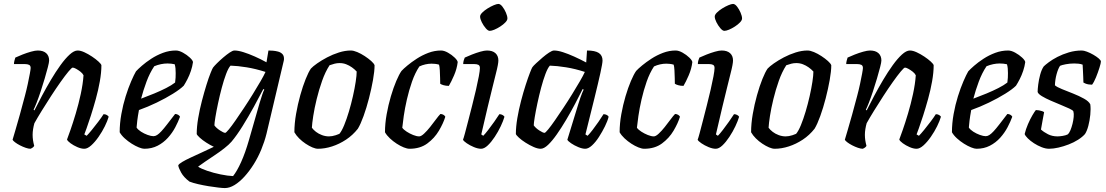

<svg xmlns="http://www.w3.org/2000/svg" viewBox="-20 -757 5626 977"><path d="M135 0Q125 0 110.5 -5Q96 -10 81.5 -17.5Q67 -25 56.5 -33Q46 -41 44 -46Q49 -62 58.5 -95Q68 -128 81 -173.5Q94 -219 107 -270Q115 -300 121.5 -330.5Q128 -361 132 -383Q136 -405 136 -411Q136 -423 128 -427Q120 -431 106 -431H51Q51 -439 53.5 -448.5Q56 -458 58 -464Q73 -471 94.5 -479.5Q116 -488 137.5 -494Q159 -500 172 -500Q200 -500 215 -486.5Q230 -473 230 -449Q230 -440 223.5 -415Q217 -390 207.5 -357.5Q198 -325 187 -292Q176 -259 166 -233.5Q156 -208 151 -199L155 -195Q172 -229 193.5 -269.5Q215 -310 239 -350.5Q263 -391 287.5 -425Q312 -459 334.5 -479.5Q357 -500 375 -500Q390 -500 409.5 -491Q429 -482 448.5 -469Q468 -456 481.5 -443.5Q495 -431 496 -425Q496 -388 488 -343Q480 -298 467.5 -253Q455 -208 442.5 -169Q430 -130 420.5 -104Q411 -78 409 -73L421 -66Q431 -76 447 -95.5Q463 -115 480 -137.5Q497 -160 507 -176Q517 -176 524 -171.5Q531 -167 533 -163Q527 -142 513.5 -114.5Q500 -87 481.5 -60.5Q463 -34 444 -17Q425 0 409 0Q393 0 373.5 -8.5Q354 -17 339 -28Q324 -39 321 -47Q326 -60 338.5 -95.5Q351 -131 365.5 -179.5Q380 -228 391 -279Q402 -330 405 -374Q400 -384 389 -392.5Q378 -401 367 -407Q356 -413 350 -413Q345 -413 328 -392.5Q311 -372 288 -339.5Q265 -307 240 -268.5Q215 -230 192.5 -193.5Q170 -157 155 -130Q151 -116 148.5 -100.5Q146 -85 146 -71Q146 -57 148 -43.5Q150 -30 154 -15Q153 -12 148 -7.5Q143 -3 135 0Z M714 0Q704 0 686.5 -7Q669 -14 650 -26Q631 -38 614.5 -53Q598 -68 589 -84Q589 -129 597.5 -176.5Q606 -224 619.5 -267Q633 -310 647.5 -343.5Q662 -377 672 -394Q682 -405 702 -422.5Q722 -440 749.5 -458Q777 -476 809 -488Q841 -500 875 -500Q891 -500 911 -489Q931 -478 946 -464Q961 -450 962 -441Q959 -419 951.5 -396.5Q944 -374 934 -354.5Q924 -335 915 -321Q897 -303 860 -280Q823 -257 777.5 -235Q732 -213 687 -197Q681 -164 678.5 -143Q676 -122 675 -108Q682 -97 697.5 -87Q713 -77 731 -70.5Q749 -64 761 -64Q770 -64 779.5 -70Q789 -76 801.5 -89.5Q814 -103 830.5 -124.5Q847 -146 871 -177Q880 -177 887 -172.5Q894 -168 896 -163Q887 -138 872 -109.5Q857 -81 834.5 -56Q812 -31 782 -15.5Q752 0 714 0ZM698 -255Q733 -268 765.5 -281.5Q798 -295 825.5 -309Q853 -323 871 -337Q873 -350 873.5 -362Q874 -374 874 -385Q874 -398 873 -409Q872 -420 869 -430Q860 -432 851 -433Q842 -434 832 -434Q816 -434 799 -430.5Q782 -427 765 -420Q742 -386 725.5 -341.5Q709 -297 698 -255Z M1124 200Q1114 200 1091.5 197.5Q1069 195 1041.5 190.5Q1014 186 988 180Q962 174 944 167Q915 145 902 121.5Q889 98 887 85Q889 78 906.5 67.5Q924 57 951 44.5Q978 32 1008.5 18Q1039 4 1068 -10Q1049 -19 1029.5 -31.5Q1010 -44 996.5 -56.5Q983 -69 981 -75Q981 -112 988.5 -156Q996 -200 1007.5 -244Q1019 -288 1030.5 -325Q1042 -362 1051.5 -385.5Q1061 -409 1064 -413Q1070 -421 1084 -435Q1098 -449 1115.5 -464Q1133 -479 1148.5 -489.5Q1164 -500 1173 -500Q1192 -500 1219 -491.5Q1246 -483 1276.5 -469.5Q1307 -456 1336 -440L1346 -500Q1355 -500 1368.5 -499Q1382 -498 1395 -494.5Q1408 -491 1416.5 -482.5Q1425 -474 1425 -459Q1425 -458 1425 -454.5Q1425 -451 1424 -448L1336 -76Q1326 -36 1309.5 4Q1293 44 1271 79Q1249 114 1224 141.5Q1199 169 1173.5 184.5Q1148 200 1124 200ZM1166 139Q1186 114 1207 67.5Q1228 21 1247 -45L1301 -233Q1308 -256 1314.5 -275.5Q1321 -295 1325 -301L1320 -304Q1300 -265 1272 -214Q1244 -163 1214.5 -115.5Q1185 -68 1158 -36Q1145 -21 1121.5 -2.5Q1098 16 1071.5 33.5Q1045 51 1022.5 66.5Q1000 82 988 91Q1002 101 1034 112Q1066 123 1102.5 130.5Q1139 138 1166 139ZM1126 -81Q1130 -81 1144.5 -98.5Q1159 -116 1179 -145Q1199 -174 1222 -208.5Q1245 -243 1266.5 -278Q1288 -313 1305.5 -343Q1323 -373 1331 -391Q1281 -407 1235 -414.5Q1189 -422 1153 -423Q1142 -411 1130.5 -380.5Q1119 -350 1108.5 -310.5Q1098 -271 1089.5 -231Q1081 -191 1076 -160.5Q1071 -130 1071 -119Q1080 -106 1099 -93.5Q1118 -81 1126 -81Z M1598 0Q1586 0 1569.5 -7Q1553 -14 1535 -26Q1517 -38 1502 -53Q1487 -68 1478 -84Q1478 -128 1486.5 -177Q1495 -226 1508 -272.5Q1521 -319 1535.5 -355Q1550 -391 1562 -408Q1572 -419 1594 -434.5Q1616 -450 1644.5 -465Q1673 -480 1704.5 -490Q1736 -500 1765 -500Q1779 -500 1798 -492Q1817 -484 1836 -471.5Q1855 -459 1869 -446.5Q1883 -434 1886 -425Q1886 -395 1878 -350Q1870 -305 1857.5 -256.5Q1845 -208 1830 -166.5Q1815 -125 1801 -102Q1775 -69 1741 -46.5Q1707 -24 1670 -12Q1633 0 1598 0ZM1654 -63Q1662 -63 1670.5 -64.5Q1679 -66 1688.5 -69Q1698 -72 1707 -76Q1719 -90 1731.5 -120.5Q1744 -151 1755.5 -189.5Q1767 -228 1776 -268Q1785 -308 1790 -341Q1795 -374 1795 -393Q1784 -405 1770.5 -414.5Q1757 -424 1741.5 -430Q1726 -436 1708 -436Q1695 -436 1683 -433Q1671 -430 1657 -425Q1635 -391 1619 -345.5Q1603 -300 1591.5 -253Q1580 -206 1574 -167Q1568 -128 1567 -107Q1575 -96 1588 -86Q1601 -76 1618.5 -69.5Q1636 -63 1654 -63Z M2064 0Q2052 0 2034.5 -7Q2017 -14 1998.5 -26Q1980 -38 1964 -53Q1948 -68 1939 -84Q1939 -128 1947.5 -175.5Q1956 -223 1969 -267Q1982 -311 1996.5 -345Q2011 -379 2023 -396Q2033 -407 2053.5 -424Q2074 -441 2101 -458.5Q2128 -476 2159.5 -488Q2191 -500 2224 -500Q2240 -500 2259.5 -489Q2279 -478 2293.5 -464Q2308 -450 2309 -441Q2305 -407 2290.5 -373.5Q2276 -340 2264 -320Q2249 -320 2237 -323.5Q2225 -327 2220 -331Q2220 -340 2219.5 -359.5Q2219 -379 2218 -399Q2217 -419 2214 -428Q2204 -431 2194 -432Q2184 -433 2176 -433Q2161 -433 2145 -429.5Q2129 -426 2114 -419Q2092 -386 2076.5 -341.5Q2061 -297 2050.5 -251Q2040 -205 2034.5 -166.5Q2029 -128 2027 -107Q2034 -97 2049.5 -87Q2065 -77 2082.5 -70Q2100 -63 2113 -63Q2123 -63 2138 -77Q2153 -91 2168.5 -110.5Q2184 -130 2198 -149Q2212 -168 2221 -177Q2230 -177 2237 -172.5Q2244 -168 2246 -163Q2236 -130 2213.5 -92Q2191 -54 2154.5 -27Q2118 0 2064 0Z M2428 0Q2412 0 2391.5 -8.5Q2371 -17 2355 -28Q2339 -39 2336 -46Q2339 -53 2346 -79Q2353 -105 2362.5 -142Q2372 -179 2382.5 -220Q2393 -261 2402 -300Q2411 -339 2416.5 -368.5Q2422 -398 2422 -411Q2422 -423 2414.5 -427Q2407 -431 2393 -431H2337Q2337 -441 2340 -450.5Q2343 -460 2345 -464Q2360 -471 2381.5 -479.5Q2403 -488 2424 -494Q2445 -500 2458 -500Q2486 -500 2501 -486.5Q2516 -473 2516 -449Q2516 -441 2513 -424.5Q2510 -408 2503 -381Q2496 -354 2486 -312.5Q2476 -271 2461.5 -212Q2447 -153 2429 -73L2439 -66Q2449 -76 2464 -95.5Q2479 -115 2495 -137.5Q2511 -160 2521 -176Q2530 -176 2537 -172Q2544 -168 2547 -163Q2541 -142 2528 -114.5Q2515 -87 2497.5 -60.5Q2480 -34 2462 -17Q2444 0 2428 0ZM2472 -600Q2463 -600 2451.5 -613.5Q2440 -627 2431.5 -644Q2423 -661 2423 -673Q2423 -682 2434 -693Q2445 -704 2461 -714Q2477 -724 2492.5 -730.5Q2508 -737 2516 -737Q2526 -737 2536.5 -723.5Q2547 -710 2554.5 -692.5Q2562 -675 2562 -663Q2562 -654 2551.5 -643Q2541 -632 2525.5 -622Q2510 -612 2495.5 -606Q2481 -600 2472 -600Z M2731 0Q2716 0 2695.5 -9Q2675 -18 2654.5 -31Q2634 -44 2620.5 -56.5Q2607 -69 2605 -75Q2605 -112 2612.5 -156Q2620 -200 2631.5 -244Q2643 -288 2655 -325Q2667 -362 2676.5 -386.5Q2686 -411 2689 -415Q2694 -422 2708.5 -435.5Q2723 -449 2740.5 -464Q2758 -479 2774 -489.5Q2790 -500 2799 -500Q2818 -500 2844.5 -491.5Q2871 -483 2902 -469Q2933 -455 2963 -439L2967 -500Q3008 -500 3027 -487.5Q3046 -475 3046 -449Q3046 -435 3035 -385Q3024 -335 3004.5 -256Q2985 -177 2959 -73L2970 -66Q2981 -77 2995.5 -96Q3010 -115 3025 -136.5Q3040 -158 3051 -176Q3060 -176 3067.5 -172Q3075 -168 3077 -163Q3072 -142 3058.5 -114.5Q3045 -87 3028 -60.5Q3011 -34 2992.5 -17Q2974 0 2958 0Q2943 0 2922.5 -8.5Q2902 -17 2886 -28Q2870 -39 2867 -46L2922 -225Q2928 -244 2933 -259Q2938 -274 2942.5 -284.5Q2947 -295 2950 -301L2945 -304Q2928 -270 2906.5 -229Q2885 -188 2861 -147.5Q2837 -107 2813.5 -73.5Q2790 -40 2769 -20Q2748 0 2731 0ZM2751 -81Q2755 -81 2769.5 -98.5Q2784 -116 2804 -145Q2824 -174 2847 -208.5Q2870 -243 2891.5 -278Q2913 -313 2930.5 -343Q2948 -373 2956 -391Q2907 -407 2860.5 -414.5Q2814 -422 2778 -423Q2767 -411 2755.5 -380.5Q2744 -350 2733.5 -310.5Q2723 -271 2714.5 -231Q2706 -191 2701 -160.5Q2696 -130 2696 -119Q2706 -105 2724.5 -93Q2743 -81 2751 -81Z M3258 0Q3246 0 3228.5 -7Q3211 -14 3192.5 -26Q3174 -38 3158 -53Q3142 -68 3133 -84Q3133 -128 3141.5 -175.5Q3150 -223 3163 -267Q3176 -311 3190.5 -345Q3205 -379 3217 -396Q3227 -407 3247.5 -424Q3268 -441 3295 -458.5Q3322 -476 3353.5 -488Q3385 -500 3418 -500Q3434 -500 3453.5 -489Q3473 -478 3487.5 -464Q3502 -450 3503 -441Q3499 -407 3484.5 -373.5Q3470 -340 3458 -320Q3443 -320 3431 -323.5Q3419 -327 3414 -331Q3414 -340 3413.5 -359.5Q3413 -379 3412 -399Q3411 -419 3408 -428Q3398 -431 3388 -432Q3378 -433 3370 -433Q3355 -433 3339 -429.5Q3323 -426 3308 -419Q3286 -386 3270.5 -341.5Q3255 -297 3244.5 -251Q3234 -205 3228.5 -166.5Q3223 -128 3221 -107Q3228 -97 3243.5 -87Q3259 -77 3276.5 -70Q3294 -63 3307 -63Q3317 -63 3332 -77Q3347 -91 3362.5 -110.5Q3378 -130 3392 -149Q3406 -168 3415 -177Q3424 -177 3431 -172.5Q3438 -168 3440 -163Q3430 -130 3407.5 -92Q3385 -54 3348.5 -27Q3312 0 3258 0Z M3622 0Q3606 0 3585.5 -8.5Q3565 -17 3549 -28Q3533 -39 3530 -46Q3533 -53 3540 -79Q3547 -105 3556.5 -142Q3566 -179 3576.5 -220Q3587 -261 3596 -300Q3605 -339 3610.5 -368.5Q3616 -398 3616 -411Q3616 -423 3608.5 -427Q3601 -431 3587 -431H3531Q3531 -441 3534 -450.5Q3537 -460 3539 -464Q3554 -471 3575.5 -479.5Q3597 -488 3618 -494Q3639 -500 3652 -500Q3680 -500 3695 -486.5Q3710 -473 3710 -449Q3710 -441 3707 -424.5Q3704 -408 3697 -381Q3690 -354 3680 -312.5Q3670 -271 3655.5 -212Q3641 -153 3623 -73L3633 -66Q3643 -76 3658 -95.5Q3673 -115 3689 -137.5Q3705 -160 3715 -176Q3724 -176 3731 -172Q3738 -168 3741 -163Q3735 -142 3722 -114.5Q3709 -87 3691.5 -60.5Q3674 -34 3656 -17Q3638 0 3622 0ZM3666 -600Q3657 -600 3645.5 -613.5Q3634 -627 3625.5 -644Q3617 -661 3617 -673Q3617 -682 3628 -693Q3639 -704 3655 -714Q3671 -724 3686.5 -730.5Q3702 -737 3710 -737Q3720 -737 3730.5 -723.5Q3741 -710 3748.5 -692.5Q3756 -675 3756 -663Q3756 -654 3745.5 -643Q3735 -632 3719.5 -622Q3704 -612 3689.5 -606Q3675 -600 3666 -600Z M3922 0Q3910 0 3893.5 -7Q3877 -14 3859 -26Q3841 -38 3826 -53Q3811 -68 3802 -84Q3802 -128 3810.5 -177Q3819 -226 3832 -272.5Q3845 -319 3859.5 -355Q3874 -391 3886 -408Q3896 -419 3918 -434.5Q3940 -450 3968.5 -465Q3997 -480 4028.5 -490Q4060 -500 4089 -500Q4103 -500 4122 -492Q4141 -484 4160 -471.5Q4179 -459 4193 -446.5Q4207 -434 4210 -425Q4210 -395 4202 -350Q4194 -305 4181.5 -256.5Q4169 -208 4154 -166.5Q4139 -125 4125 -102Q4099 -69 4065 -46.5Q4031 -24 3994 -12Q3957 0 3922 0ZM3978 -63Q3986 -63 3994.5 -64.5Q4003 -66 4012.5 -69Q4022 -72 4031 -76Q4043 -90 4055.5 -120.5Q4068 -151 4079.5 -189.5Q4091 -228 4100 -268Q4109 -308 4114 -341Q4119 -374 4119 -393Q4108 -405 4094.5 -414.5Q4081 -424 4065.5 -430Q4050 -436 4032 -436Q4019 -436 4007 -433Q3995 -430 3981 -425Q3959 -391 3943 -345.5Q3927 -300 3915.5 -253Q3904 -206 3898 -167Q3892 -128 3891 -107Q3899 -96 3912 -86Q3925 -76 3942.5 -69.5Q3960 -63 3978 -63Z M4370 0Q4360 0 4345.5 -5Q4331 -10 4316.5 -17.5Q4302 -25 4291.5 -33Q4281 -41 4279 -46Q4284 -62 4293.5 -95Q4303 -128 4316 -173.5Q4329 -219 4342 -270Q4350 -300 4356.5 -330.5Q4363 -361 4367 -383Q4371 -405 4371 -411Q4371 -423 4363 -427Q4355 -431 4341 -431H4286Q4286 -439 4288.5 -448.5Q4291 -458 4293 -464Q4308 -471 4329.5 -479.5Q4351 -488 4372.5 -494Q4394 -500 4407 -500Q4435 -500 4450 -486.5Q4465 -473 4465 -449Q4465 -440 4458.5 -415Q4452 -390 4442.5 -357.5Q4433 -325 4422 -292Q4411 -259 4401 -233.5Q4391 -208 4386 -199L4390 -195Q4407 -229 4428.5 -269.5Q4450 -310 4474 -350.5Q4498 -391 4522.5 -425Q4547 -459 4569.5 -479.5Q4592 -500 4610 -500Q4625 -500 4644.5 -491Q4664 -482 4683.5 -469Q4703 -456 4716.5 -443.5Q4730 -431 4731 -425Q4731 -388 4723 -343Q4715 -298 4702.5 -253Q4690 -208 4677.5 -169Q4665 -130 4655.5 -104Q4646 -78 4644 -73L4656 -66Q4666 -76 4682 -95.5Q4698 -115 4715 -137.5Q4732 -160 4742 -176Q4752 -176 4759 -171.5Q4766 -167 4768 -163Q4762 -142 4748.5 -114.5Q4735 -87 4716.5 -60.5Q4698 -34 4679 -17Q4660 0 4644 0Q4628 0 4608.5 -8.5Q4589 -17 4574 -28Q4559 -39 4556 -47Q4561 -60 4573.5 -95.5Q4586 -131 4600.5 -179.5Q4615 -228 4626 -279Q4637 -330 4640 -374Q4635 -384 4624 -392.5Q4613 -401 4602 -407Q4591 -413 4585 -413Q4580 -413 4563 -392.5Q4546 -372 4523 -339.5Q4500 -307 4475 -268.5Q4450 -230 4427.5 -193.5Q4405 -157 4390 -130Q4386 -116 4383.5 -100.5Q4381 -85 4381 -71Q4381 -57 4383 -43.5Q4385 -30 4389 -15Q4388 -12 4383 -7.5Q4378 -3 4370 0Z M4949 0Q4939 0 4921.5 -7Q4904 -14 4885 -26Q4866 -38 4849.5 -53Q4833 -68 4824 -84Q4824 -129 4832.5 -176.5Q4841 -224 4854.5 -267Q4868 -310 4882.5 -343.5Q4897 -377 4907 -394Q4917 -405 4937 -422.5Q4957 -440 4984.5 -458Q5012 -476 5044 -488Q5076 -500 5110 -500Q5126 -500 5146 -489Q5166 -478 5181 -464Q5196 -450 5197 -441Q5194 -419 5186.5 -396.5Q5179 -374 5169 -354.5Q5159 -335 5150 -321Q5132 -303 5095 -280Q5058 -257 5012.5 -235Q4967 -213 4922 -197Q4916 -164 4913.5 -143Q4911 -122 4910 -108Q4917 -97 4932.5 -87Q4948 -77 4966 -70.5Q4984 -64 4996 -64Q5005 -64 5014.5 -70Q5024 -76 5036.5 -89.5Q5049 -103 5065.5 -124.5Q5082 -146 5106 -177Q5115 -177 5122 -172.5Q5129 -168 5131 -163Q5122 -138 5107 -109.5Q5092 -81 5069.5 -56Q5047 -31 5017 -15.5Q4987 0 4949 0ZM4933 -255Q4968 -268 5000.5 -281.5Q5033 -295 5060.5 -309Q5088 -323 5106 -337Q5108 -350 5108.5 -362Q5109 -374 5109 -385Q5109 -398 5108 -409Q5107 -420 5104 -430Q5095 -432 5086 -433Q5077 -434 5067 -434Q5051 -434 5034 -430.5Q5017 -427 5000 -420Q4977 -386 4960.5 -341.5Q4944 -297 4933 -255Z M5318 0Q5301 0 5280.5 -8Q5260 -16 5241.5 -28Q5223 -40 5210 -53Q5197 -66 5194 -75Q5200 -100 5211 -125.5Q5222 -151 5233.5 -170.5Q5245 -190 5251 -197Q5259 -197 5267 -195.5Q5275 -194 5282.5 -191.5Q5290 -189 5293 -186Q5290 -170 5286 -148.5Q5282 -127 5277 -98Q5291 -85 5312.5 -74Q5334 -63 5361 -63Q5372 -63 5387.5 -65.5Q5403 -68 5413 -73Q5421 -80 5427 -94.5Q5433 -109 5437.5 -127Q5442 -145 5443.5 -162Q5445 -179 5442 -190Q5440 -196 5421.5 -204.5Q5403 -213 5377.5 -223.5Q5352 -234 5326.5 -245Q5301 -256 5282 -267.5Q5263 -279 5260 -289Q5260 -302 5263 -326.5Q5266 -351 5273 -377Q5280 -403 5291 -419Q5299 -427 5317 -440.5Q5335 -454 5361 -467.5Q5387 -481 5419 -490.5Q5451 -500 5485 -500Q5495 -500 5511 -494Q5527 -488 5543.5 -478.5Q5560 -469 5571 -459.5Q5582 -450 5582 -444Q5582 -436 5574.5 -412Q5567 -388 5557 -363.5Q5547 -339 5537 -326Q5528 -326 5519 -327.5Q5510 -329 5503 -332Q5496 -335 5493 -337Q5493 -350 5492 -366.5Q5491 -383 5490.5 -399.5Q5490 -416 5489 -428Q5479 -432 5467 -433Q5455 -434 5446 -434Q5424 -434 5403 -430Q5382 -426 5374 -422Q5364 -407 5356.5 -379.5Q5349 -352 5348 -323Q5358 -314 5384 -303.5Q5410 -293 5440.5 -281Q5471 -269 5496 -255Q5521 -241 5528 -226Q5531 -203 5528 -173Q5525 -143 5518 -116.5Q5511 -90 5501 -75Q5488 -60 5466 -46Q5444 -32 5418 -22Q5392 -12 5366 -6Q5340 0 5318 0Z"/></svg>

Font: Texturina Medium 12pt Medium
Style: Italic
Weight: 500
Italic angle: -11°
Version: Version 1.002